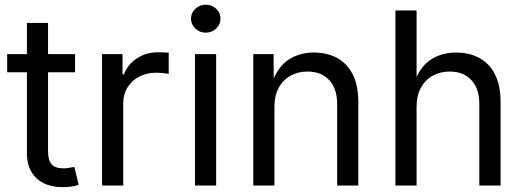

<svg xmlns="http://www.w3.org/2000/svg" viewBox="-20 -771 2178 798"><path d="M292 -545.9V-470.7H9.8V-545.9ZM91.8 -675.8H179.7V-141.6Q179.7 -105 194.6 -88.1Q209.5 -71.3 244.1 -71.3Q252.4 -71.3 265.4 -73.2Q278.3 -75.2 289.1 -77.1L307.1 -2.9Q293.5 2 276.1 4.4Q258.8 6.8 241.7 6.8Q170.9 6.8 131.3 -30.5Q91.8 -67.9 91.8 -134.8Z M404.3 0V-545.9H489.3V-461.9H495.1Q510.3 -503.4 549.1 -528.6Q587.9 -553.7 636.7 -553.7Q646.5 -553.7 659.9 -553.2Q673.3 -552.7 681.2 -552.2V-463.9Q677.2 -464.8 661.6 -466.8Q646 -468.8 628.4 -468.8Q589.4 -468.8 558.3 -452.4Q527.3 -436 509.8 -407.5Q492.2 -378.9 492.2 -341.8V0Z M790.5 0V-545.9H878.4V0ZM835 -635.3Q810.1 -635.3 792 -652.3Q773.9 -669.4 773.9 -693.4Q773.9 -717.8 792 -734.6Q810.1 -751.5 835 -751.5Q860.4 -751.5 878.4 -734.6Q896.5 -717.8 896.5 -693.4Q896.5 -669.4 878.4 -652.3Q860.4 -635.3 835 -635.3Z M1120.6 -327.1V0H1032.7V-545.9H1117.2L1117.7 -413.6H1105.5Q1130.4 -489.3 1176.5 -521Q1222.7 -552.7 1284.7 -552.7Q1339.8 -552.7 1381.3 -530Q1422.9 -507.3 1446 -461.7Q1469.2 -416 1469.2 -346.7V0H1381.3V-339.4Q1381.3 -402.3 1348.4 -438Q1315.4 -473.6 1258.3 -473.6Q1219.2 -473.6 1188 -456.5Q1156.7 -439.5 1138.7 -406.7Q1120.6 -374 1120.6 -327.1Z M1711.4 -327.1V0H1623.5V-727.5H1711.4V-413.6H1696.3Q1721.2 -489.3 1767.3 -521Q1813.5 -552.7 1875.5 -552.7Q1930.7 -552.7 1972.4 -530Q2014.2 -507.3 2037.4 -461.7Q2060.5 -416 2060.5 -346.7V0H1972.2V-339.4Q1972.2 -402.3 1939.2 -438Q1906.2 -473.6 1849.1 -473.6Q1810.1 -473.6 1778.8 -456.5Q1747.6 -439.5 1729.5 -406.7Q1711.4 -374 1711.4 -327.1Z"/></svg>

Font: Inter Variable
Style: Regular
Weight: 400
Designer: Rasmus Andersson
Foundry: rsms
Version: Version 4.001;git-9221beed3